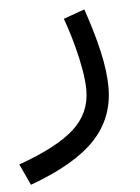

<svg xmlns="http://www.w3.org/2000/svg" viewBox="-138 -348 472 649"><g transform="rotate(-5 98.0 -23.5)"><path d="M100.6 -285.2Q117.8 -237.4 129.9 -192Q142 -146.7 148.7 -107.7Q155.4 -68.6 155.4 -38.7Q155.4 39.6 96.6 92.8Q37.8 145.9 -92.2 192.1L-59 264Q92.1 209.1 161.4 136.1Q230.8 63.1 230.8 -41.1Q230.8 -94.9 215.4 -162.7Q200.1 -230.5 172.3 -310.8Z"/></g></svg>

Font: Estedad-FD VF
Style: Regular
Weight: 100
Designer: Amin Abedi
Version: Version 7.3